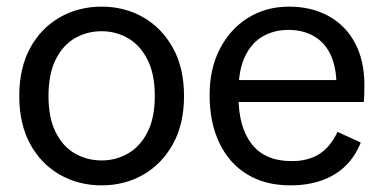

<svg xmlns="http://www.w3.org/2000/svg" viewBox="-20 -546 1150 578"><path d="M286 12Q216 12 159.5 -20.5Q103 -53 70.5 -113Q38 -173 38 -257Q38 -341 70.5 -401Q103 -461 159.5 -493.5Q216 -526 286 -526Q356 -526 412 -493.5Q468 -461 501 -401Q534 -341 534 -257Q534 -173 501 -113Q468 -53 412 -20.5Q356 12 286 12ZM286 -63Q329 -63 365.5 -84Q402 -105 424 -148Q446 -191 446 -257Q446 -323 424 -366.5Q402 -410 365.5 -431Q329 -452 286 -452Q242 -452 205.5 -431Q169 -410 147.5 -366.5Q126 -323 126 -257Q126 -191 147.5 -148Q169 -105 205.5 -84Q242 -63 286 -63Z M854 12Q778 12 723.5 -21.5Q669 -55 640 -116.5Q611 -178 611 -260Q611 -339 642 -399Q673 -459 727 -492.5Q781 -526 850 -526Q918 -526 969.5 -497.5Q1021 -469 1049 -416Q1077 -363 1077 -290Q1077 -275 1076.5 -261Q1076 -247 1075 -239H660V-305H1024L993 -288Q993 -342 976 -379.5Q959 -417 926 -436.5Q893 -456 848 -456Q806 -456 772 -437Q738 -418 718 -377Q698 -336 698 -271V-256Q698 -163 738 -112Q778 -61 858 -61Q908 -61 941.5 -82.5Q975 -104 996 -149L1066 -117Q1049 -74 1019 -45.5Q989 -17 947.5 -2.5Q906 12 854 12Z"/></svg>

Font: TikTok Sans 24pt
Style: Regular
Weight: 400
Version: Version 4.000